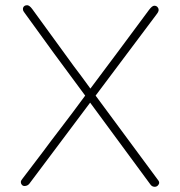

<svg xmlns="http://www.w3.org/2000/svg" viewBox="-20 -717 691 737"><path d="M591 -16Q591 -10 586 -5Q581 0 574 0Q564 0 558 -8L326 -323L92 -11Q85 -3 74 -3Q68 -3 64 -7.5Q60 -12 60 -18Q60 -22 62 -25Q64 -28 67 -32L143 -132Q174 -174 215.5 -228Q257 -282 307 -350Q184 -515 72 -671Q68 -676 68 -682Q68 -689 72.5 -693Q77 -697 84 -697Q93 -697 104 -682Q123 -655 264 -462Q285 -435 327 -377Q433 -518 552 -679Q564 -695 572 -695Q580 -695 584.5 -690Q589 -685 589 -679Q589 -672 581 -662L347 -350L588 -24Q591 -20 591 -16Z"/></svg>

Font: Mali ExtraLight
Style: Regular
Weight: 275
Version: Version 1.000; ttfautohint (v1.6)